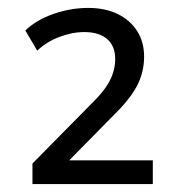

<svg xmlns="http://www.w3.org/2000/svg" viewBox="-20 -729 460 485"><path d="M62 -264V-316L211 -467Q244 -499 257.5 -525.5Q271 -552 271 -580Q271 -613 250.5 -630.5Q230 -648 193 -648Q162 -648 129.5 -635.5Q97 -623 74 -601L44 -652Q72 -679 115.5 -694Q159 -709 203 -709Q246 -709 277.5 -693.5Q309 -678 326.5 -650.5Q344 -623 344 -586Q344 -548 327.5 -515Q311 -482 274 -445L150 -319V-324H366V-264Z"/></svg>

Font: Nunito Sans 10pt
Style: Regular
Weight: 400
Designer: Vernon Adams
Foundry: Vernon Adams
Version: Version 3.101;gftools[0.9.27]